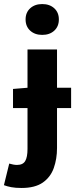

<svg xmlns="http://www.w3.org/2000/svg" viewBox="-43 -743 398 959"><path d="M22 -203.3V-298.7L94.4 -304.7H312.2V-203.3ZM64.5 195.9Q34 195.9 13.2 191.9Q-7.7 187.9 -23.4 181.9L3.1 74Q13.7 77 23 78.9Q32.3 80.8 41.8 80.8Q71.4 80.8 82.9 61.4Q94.4 42 94.4 0.7V-496H241.8V-3.6Q241.8 50.7 225.6 96.2Q209.5 141.6 170.8 168.8Q132 195.9 64.5 195.9ZM167.9 -568.7Q131 -568.7 107.9 -589.8Q84.8 -610.9 84.8 -645.9Q84.8 -680.7 107.9 -701.7Q131 -722.7 167.9 -722.7Q205 -722.7 228 -701.7Q251 -680.7 251 -645.9Q251 -610.9 228 -589.8Q205 -568.7 167.9 -568.7Z"/></svg>

Font: Source Sans 3 VF
Style: Regular
Weight: 200
Designer: Paul D. Hunt
Foundry: Adobe
Version: Version 3.046;hotconv 1.0.118;makeotfexe 2.5.65603